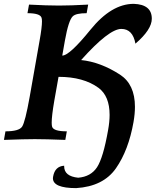

<svg xmlns="http://www.w3.org/2000/svg" viewBox="-30 -717 812 984"><path d="M360.4 247.1Q241.2 247.1 241.2 196.3L242.2 188Q251.5 135.3 298.8 132.3V135.3Q298.8 186.5 370.6 193.8Q435.5 188.5 467.3 140.1Q499 91.8 523.9 -49.8Q531.7 -92.8 531.7 -127.9Q531.7 -224.6 475.1 -266.6Q397.9 -323.2 270 -323.2L248 -199.2Q234.9 -122.6 234.9 -88.4Q234.9 -73.7 237.3 -66.9Q245.1 -43.9 312.5 -43.9L304.7 0Q201.7 -3.9 148.4 -3.9Q97.2 -3.9 -9.8 0L-2 -43.9Q67.4 -43.9 83.3 -67.9Q99.1 -91.8 122.1 -220.7L172.9 -508.8Q185.1 -576.7 185.1 -607.4Q185.1 -620.6 182.6 -627Q174.3 -649.4 110.8 -649.4L118.7 -693.4Q211.4 -688.5 272 -688.5Q331.5 -688.5 421.9 -693.4L414.1 -649.4Q359.9 -649.4 343.3 -633.8Q321.3 -613.3 302.7 -509.3L289.1 -432.1Q326.2 -432.1 433.6 -564.7Q541 -697.3 655.3 -697.3Q748 -694.3 748 -621.1Q748 -565.4 664.1 -493.2Q650.4 -568.8 591.8 -568.8Q528.3 -568.8 385.7 -409.2Q484.4 -399.4 585 -334.5Q661.6 -284.7 661.6 -169.4Q661.6 -133.8 654.3 -91.8Q628.9 52.7 564.2 145.5Q499.5 238.3 360.4 247.1Z"/></svg>

Font: Kelvinch
Style: Bold Italic
Weight: 700
Italic angle: -10°
Designer: Paul James Miller
Foundry: High-Logic / Made with FontCreator
Version: Version 3.30 September 23, 2016